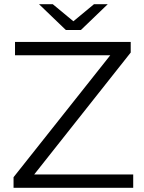

<svg xmlns="http://www.w3.org/2000/svg" viewBox="-20 -901 691 921"><path d="M368 -757 497 -881H431L332 -799L233 -881H167L296 -757ZM144 -64 607 -649V-700H52V-636H509L45 -51V0H619V-64Z"/></svg>

Font: Montserrat Lite
Style: Regular
Weight: 400
Designer: Julieta Ulanovsky
Foundry: Julieta Ulanovsky
Version: Version 7.200;PS 007.200;hotconv 1.0.88;makeotf.lib2.5.64775